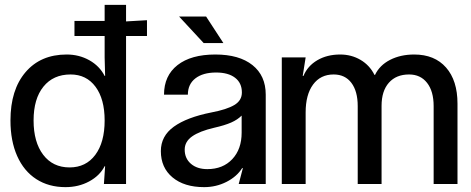

<svg xmlns="http://www.w3.org/2000/svg" viewBox="-20 -756 1934 789"><path d="M23 -261Q23 -387 85 -459.5Q147 -532 254 -532Q305 -532 347 -508.5Q389 -485 410 -444H412L410 -520V-608H286V-670H410V-736H498V-668L584 -673V-608H498V0H407L412 -73H410Q390 -34 346.5 -10.5Q303 13 249 13Q180 13 129 -20Q78 -53 50.5 -115Q23 -177 23 -261ZM266 -68Q333 -68 371.5 -119.5Q410 -171 410 -261Q410 -349 372.5 -399.5Q335 -450 270 -450Q199 -450 158.5 -400Q118 -350 118 -261Q118 -172 157.5 -120Q197 -68 266 -68Z M641 -135Q641 -197 694.5 -235.5Q748 -274 849 -294Q912 -306 943 -324.5Q974 -343 974 -376Q974 -415 946 -436.5Q918 -458 868 -458Q814 -458 783 -434Q752 -410 752 -367H654Q654 -445 709.5 -488.5Q765 -532 865 -532Q963 -532 1017.5 -488.5Q1072 -445 1072 -367V0H961L978 -65H975Q953 -30 910.5 -8.5Q868 13 819 13Q737 13 689 -27Q641 -67 641 -135ZM832 -61Q896 -61 934.5 -102Q973 -143 973 -211V-281Q956 -264 930 -252.5Q904 -241 860 -231Q800 -217 769.5 -195.5Q739 -174 739 -141Q739 -105 764.5 -83Q790 -61 832 -61ZM817 -579 716 -688H827L898 -579Z M1138 0V-520H1236L1224 -444H1227Q1244 -485 1284 -508.5Q1324 -532 1378 -532Q1424 -532 1461.5 -510Q1499 -488 1519 -448H1521Q1540 -488 1583 -510Q1626 -532 1682 -532Q1766 -532 1813 -478.5Q1860 -425 1860 -330V0H1762V-320Q1762 -381 1735 -415.5Q1708 -450 1661 -450Q1608 -450 1578 -416Q1548 -382 1548 -321V0H1450V-320Q1450 -381 1424 -415.5Q1398 -450 1351 -450Q1297 -450 1266.5 -408.5Q1236 -367 1236 -294V0Z"/></svg>

Font: Non Bureau
Style: Regular
Weight: 400
Designer: Jona Saucedo
Foundry: Non Foundry
Version: Version 1.000; ttfautohint (v1.8.4)